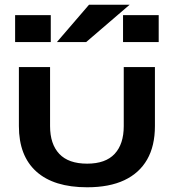

<svg xmlns="http://www.w3.org/2000/svg" viewBox="-20 -781 736 813"><path d="M636 -497H504V-247Q504 -171 465.5 -129.5Q427 -88 349 -88Q270 -88 231 -129.5Q192 -171 192 -247V-497H60V-247Q60 -121 134 -54.5Q208 12 349 12Q443 12 506.5 -18Q570 -48 603 -105.5Q636 -163 636 -247ZM195 -717V-603H44V-717ZM652 -717V-603H501V-717ZM221 -603 357 -761H529L345 -603Z"/></svg>

Font: Syne
Style: Bold
Weight: 700
Designer: Lucas Descroix
Foundry: Bonjour Monde
Version: Version 2.200